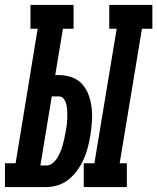

<svg xmlns="http://www.w3.org/2000/svg" viewBox="-63 -755 635 775"><path d="M275 0V-96H318L408 -639H378V-735H552V-639H510L420 -96H449V0ZM-43 0V-96H0L89 -639H60V-735H234V-639H191L160 -452H174Q202 -452 227 -443Q252 -434 269 -415Q286 -396 295 -371Q304 -346 307 -319.5Q310 -293 308 -265Q306 -237 302 -210Q298 -186 292 -162Q286 -138 276 -115Q266 -92 251 -70.5Q236 -49 216.5 -32.5Q197 -16 172.5 -8Q148 0 124 0ZM124 -87Q138 -87 149.5 -96.5Q161 -106 168.5 -118.5Q176 -131 181.5 -144Q187 -157 190.5 -170.5Q194 -184 197 -197Q200 -210 202 -224Q205 -237 206.5 -250.5Q208 -264 208.5 -277.5Q209 -291 208.5 -304.5Q208 -318 205.5 -330.5Q203 -343 195.5 -354.5Q188 -366 174 -366H146L100 -87Z"/></svg>

Font: Iosevka Slab Oblique
Style: Bold
Weight: 700
Italic angle: -9°
Monospace: yes
Designer: Belleve Invis
Foundry: Belleve Invis
Version: Version 11.1.1; ttfautohint (v1.8.3)